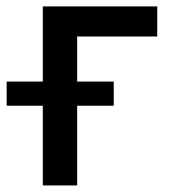

<svg xmlns="http://www.w3.org/2000/svg" viewBox="-59 -565 540 585"><path d="M176.1 0H71.4V-545.5H420.1V-453.8H176.1ZM287.6 -242.9H-38.7V-316.4H287.6Z"/></svg>

Font: Linik Sans Medium
Style: Regular
Weight: 500
Designer: Rasmus Andersson (font), Cristiano Sobral (main changes)
Foundry: rsms
Version: Version 3.018;June 1, 2022;FontCreator 14.0.0.2814 64-bit; t